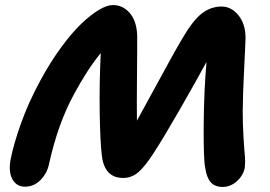

<svg xmlns="http://www.w3.org/2000/svg" viewBox="-20 -734 1075 764"><path d="M866.2 9.8Q834.5 9.8 818.4 -9Q802.2 -27.8 796.9 -64.9Q789.6 -94.7 790.5 -234.1Q791.5 -373.5 801.8 -487.8Q760.3 -411.1 696.8 -300.5Q633.3 -189.9 592.8 -127Q556.2 -70.3 529.8 -48.1Q503.4 -25.9 470.2 -25.9Q394 -25.9 384.8 -119.1Q378.4 -173.8 376.7 -288.8Q375 -403.8 380.9 -522.9Q327.1 -457 274.9 -359.9Q210 -241.2 174.8 -80.1Q167.5 -44.9 141.6 -18.1Q115.7 8.8 79.1 8.8Q45.4 8.8 29.1 -21.5Q12.7 -51.8 22.9 -103Q34.2 -160.6 63.5 -242.9Q92.8 -325.2 139.2 -411.1Q179.2 -485.4 222.9 -544.9Q266.6 -604.5 304.4 -640.4Q342.3 -676.3 374.3 -695.1Q406.2 -713.9 429.2 -713.9Q469.2 -713.9 496.6 -681.9Q523.9 -649.9 525.9 -592.8Q526.4 -554.2 525.1 -429.2Q523.9 -304.2 524.9 -253.9Q548.3 -295.9 588.6 -370.4Q628.9 -444.8 658 -497.3Q687 -549.8 705.1 -580.1Q747.1 -652.3 782.7 -680.2Q818.4 -708 861.8 -708Q900.4 -708 928.7 -673.3Q957 -638.7 957 -583Q956.5 -558.6 951.4 -457.8Q946.3 -356.9 945.8 -290Q945.8 -237.8 949.2 -183.8Q952.6 -129.9 954.6 -111.3Q956.5 -92.8 954.1 -66.9Q948.2 -36.1 922.9 -13.2Q897.5 9.8 866.2 9.8Z"/></svg>

Font: Shantell Sans Normal
Style: Bold Italic
Weight: 700
Italic angle: -11.31°
Designer: Stephen Nixon, Anya Danilova, Shantell Martin
Foundry: Arrow Type
Version: Version 1.006;[559af2be0]